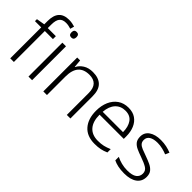

<svg xmlns="http://www.w3.org/2000/svg" viewBox="14 -1443 2131 2131"><g transform="rotate(45 1079.5 -377.5)"><path d="M295 -486H168V0H111V-486H13V-517L111 -534V-587Q111 -765 270 -765Q298 -765 321 -760.5Q344 -756 363 -750L350 -703Q332 -709 311.5 -713Q291 -717 271 -717Q217 -717 192.5 -686Q168 -655 168 -587V-532H295Z M426 -729Q465 -729 465 -686Q465 -642 426 -642Q387 -642 387 -686Q387 -729 426 -729ZM454 -532V0H397V-532Z M868 -542Q959 -542 1007 -495Q1055 -448 1055 -348V0H999V-344Q999 -420 964 -456.5Q929 -493 862 -493Q687 -493 687 -290V0H630V-532H676L684 -440H688Q709 -484 755 -513Q801 -542 868 -542Z M1428 -542Q1496 -542 1541.5 -510.5Q1587 -479 1610.5 -424Q1634 -369 1634 -298V-259H1254Q1254 -153 1303.5 -96.5Q1353 -40 1445 -40Q1494 -40 1531 -48.5Q1568 -57 1612 -76V-24Q1572 -6 1533 2Q1494 10 1443 10Q1323 10 1259 -63Q1195 -136 1195 -262Q1195 -343 1222.5 -406Q1250 -469 1302 -505.5Q1354 -542 1428 -542ZM1427 -494Q1354 -494 1308.5 -445Q1263 -396 1256 -306H1575Q1575 -390 1538.5 -442Q1502 -494 1427 -494Z M2113 -141Q2113 -69 2059 -29.5Q2005 10 1907 10Q1851 10 1808 0.5Q1765 -9 1736 -24V-79Q1771 -61 1816 -49.5Q1861 -38 1908 -38Q1986 -38 2021.5 -64.5Q2057 -91 2057 -137Q2057 -181 2020 -204.5Q1983 -228 1911 -253Q1861 -270 1823.5 -287.5Q1786 -305 1765 -332Q1744 -359 1744 -406Q1744 -470 1796 -506Q1848 -542 1935 -542Q1983 -542 2024.5 -533Q2066 -524 2101 -509L2080 -462Q2049 -475 2010 -484.5Q1971 -494 1932 -494Q1869 -494 1834 -472Q1799 -450 1799 -408Q1799 -376 1816 -357.5Q1833 -339 1865 -326Q1897 -313 1943 -297Q1991 -280 2029 -262Q2067 -244 2090 -216Q2113 -188 2113 -141Z"/></g></svg>

Font: Noto Sans Gurmukhi UI Light
Style: Regular
Weight: 300
Designer: Jelle Bosma - Monotype Design Team
Foundry: Monotype Imaging Inc.
Version: Version 2.004; ttfautohint (v1.8.4.7-5d5b)